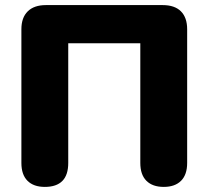

<svg xmlns="http://www.w3.org/2000/svg" viewBox="-20 -725 819 754"><path d="M156 9Q112 9 88 -15Q64 -39 64 -85V-610Q64 -656 89 -680.5Q114 -705 160 -705H619Q666 -705 690.5 -680.5Q715 -656 715 -610V-85Q715 -39 691 -15Q667 9 623 9Q579 9 555 -15Q531 -39 531 -85V-555H248V-85Q248 9 156 9Z"/></svg>

Font: Chiron GoRound TC H
Style: Regular
Weight: 900
Designer: Ryoko NISHIZUKA 西塚涼子 (kana, bopomofo & ideographs); Paul D. Hunt (Latin, Greek & Cyrillic); Sandoll Communications 산돌커뮤니
Foundry: Adobe
Version: Version 1.000;hotconv 1.1.1;makeotfexe 2.6.0